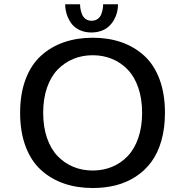

<svg xmlns="http://www.w3.org/2000/svg" viewBox="-20 -886 890 916"><path d="M543 -865.5Q543 -846.5 538.5 -827.8Q534 -809 524 -791.5Q514 -774 499.8 -760.5Q485.5 -747 463.8 -739Q442 -731 416 -731Q384 -731 358.8 -743.2Q333.5 -755.5 319.5 -775.5Q305.5 -795.5 298.2 -818.5Q291 -841.5 291 -865.5H362Q362 -855.5 363.8 -844.5Q365.5 -833.5 370.8 -819.2Q376 -805 387.8 -796Q399.5 -787 417 -787Q434.5 -787 446.5 -796Q458.5 -805 463.5 -819Q468.5 -833 470.2 -844Q472 -855 472 -865.5ZM422.5 11Q347.5 11 285.2 -10.5Q223 -32 175.8 -74.8Q128.5 -117.5 102.2 -187.2Q76 -257 76 -348Q76 -438.5 102.2 -508Q128.5 -577.5 175.8 -620.2Q223 -663 285.2 -684.5Q347.5 -706 422.5 -706Q497.5 -706 559.2 -684.5Q621 -663 668 -620.2Q715 -577.5 741 -508Q767 -438.5 767 -348Q767 -275 750 -215.2Q733 -155.5 702.2 -113.8Q671.5 -72 628.2 -43.8Q585 -15.5 533.5 -2.2Q482 11 422.5 11ZM422.5 -72.5Q472 -72.5 514.5 -90Q557 -107.5 589.2 -141.2Q621.5 -175 639.8 -228Q658 -281 658 -348Q658 -414.5 639.8 -467.5Q621.5 -520.5 589.2 -554Q557 -587.5 514.5 -605Q472 -622.5 422.5 -622.5Q372.5 -622.5 330 -605Q287.5 -587.5 255 -554Q222.5 -520.5 204.2 -467.5Q186 -414.5 186 -348Q186 -281 204.2 -228Q222.5 -175 255 -141.2Q287.5 -107.5 330 -90Q372.5 -72.5 422.5 -72.5Z"/></svg>

Font: League Mono Wide
Style: Regular
Weight: 400
Width: 8
Designer: Tyler Finck
Foundry: The League of Moveable Type / Tyler Finck
Version: Version 2.210